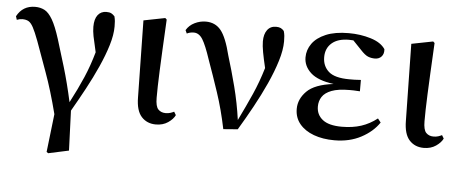

<svg xmlns="http://www.w3.org/2000/svg" viewBox="-50 -662 2377 994"><g transform="rotate(5 1138.5 -165.5)"><path d="M220.2 206.1 243.2 7.8Q212.4 -112.8 178.7 -205.1Q145 -297.4 122.1 -361.8Q104.5 -408.7 92.3 -431.2Q80.1 -453.6 67.4 -460.7Q54.7 -467.8 35.2 -467.8Q22 -467.8 6.8 -461.9L1 -480Q31.7 -537.1 96.2 -537.1Q123 -537.1 144.8 -525.9Q166.5 -514.6 186.3 -481Q206.1 -447.3 227.1 -380.9Q245.6 -322.3 270 -240.7Q294.4 -159.2 315.9 -61Q354.5 -134.3 381.6 -197.3Q408.7 -260.3 428.2 -330.1Q415 -385.7 409.9 -412.1Q404.8 -438.5 404.8 -460.9Q404.8 -501 421.1 -522Q437.5 -543 465.8 -543Q481.9 -543 491 -538.3Q500 -533.7 508.8 -523.9Q512.2 -510.7 513.2 -498.8Q514.2 -486.8 514.2 -471.2Q514.2 -427.7 497.8 -373.8Q481.4 -319.8 454.3 -259.5Q427.2 -199.2 394 -137.7Q360.8 -76.2 327.1 -18.1L335 189L229 211.9Z M771 15.1Q724.6 15.1 696 -16.4Q667.5 -47.9 667 -116.2L660.2 -516.1L772 -538.1L779.8 -530.8Q774.9 -439 771.7 -373.8Q768.6 -308.6 766.6 -262.7Q764.6 -216.8 763.9 -183.8Q763.2 -150.9 763.2 -123Q763.2 -78.1 777.8 -63Q792.5 -47.9 815.9 -47.9Q830.1 -47.9 840.6 -51.3Q851.1 -54.7 859.9 -59.1L870.1 -42Q860.4 -21 834 -2.9Q807.6 15.1 771 15.1Z M1121.1 8.8Q1100.6 -91.3 1071.5 -178.5Q1042.5 -265.6 1014.6 -342.8Q990.2 -416.5 971.7 -446.3Q953.1 -476.1 925.8 -476.1Q905.8 -476.1 889.6 -467.8L881.8 -484.9Q897 -510.7 925 -524.4Q953.1 -538.1 982.9 -538.1Q1032.2 -538.1 1061.5 -502Q1090.8 -465.8 1113.8 -373Q1136.2 -300.8 1158 -216.8Q1179.7 -132.8 1191.9 -44.9Q1229.5 -121.6 1258.3 -186.5Q1287.1 -251.5 1309.1 -325.2Q1297.9 -372.1 1291.7 -405.8Q1285.6 -439.5 1285.6 -461.9Q1285.6 -499.5 1301.8 -521.2Q1317.9 -543 1347.7 -543Q1362.3 -543 1371.6 -538.6Q1380.9 -534.2 1388.7 -524.9Q1392.6 -511.7 1393.8 -499.5Q1395 -487.3 1395 -471.2Q1395 -426.3 1377.4 -369.1Q1359.9 -312 1331.1 -248.5Q1302.2 -185.1 1266.8 -120.6Q1231.4 -56.2 1195.8 2.9Z M1698.7 16.1Q1638.2 16.1 1591.3 -1.2Q1544.4 -18.6 1517.6 -51Q1490.7 -83.5 1490.7 -128.9Q1490.7 -180.2 1531.5 -221.2Q1572.3 -262.2 1669.9 -273.9Q1587.4 -284.7 1550 -318.8Q1512.7 -353 1512.7 -398.9Q1512.7 -437.5 1535.9 -470.2Q1559.1 -502.9 1606.4 -522.9Q1653.8 -543 1725.6 -543Q1786.6 -543 1840.3 -526.4Q1894 -509.8 1916 -476.1Q1918 -452.1 1905.3 -438Q1892.6 -423.8 1870.6 -423.8Q1851.6 -423.8 1835.2 -430.4Q1818.8 -437 1795.9 -461.9L1752 -507.8L1729 -508.8Q1671.9 -508.8 1640.4 -481.7Q1608.9 -454.6 1608.9 -408.2Q1608.9 -362.3 1640.6 -333.7Q1672.4 -305.2 1749 -305.2Q1762.2 -305.2 1776.1 -305.4Q1790 -305.7 1808.6 -307.1V-248Q1786.1 -249.5 1775.4 -249.8Q1764.6 -250 1755.9 -250Q1695.8 -250 1661.6 -236.8Q1627.4 -223.6 1613 -201.4Q1598.6 -179.2 1598.6 -150.9Q1598.6 -108.4 1630.9 -82.8Q1663.1 -57.1 1731 -57.1Q1787.1 -57.1 1831.3 -71.5Q1875.5 -85.9 1914.1 -116.2L1929.7 -96.2Q1897 -47.4 1836.9 -15.6Q1776.9 16.1 1698.7 16.1Z M2163.1 15.1Q2116.7 15.1 2088.1 -16.4Q2059.6 -47.9 2059.1 -116.2L2052.2 -516.1L2164.1 -538.1L2171.9 -530.8Q2167 -439 2163.8 -373.8Q2160.6 -308.6 2158.7 -262.7Q2156.7 -216.8 2156 -183.8Q2155.3 -150.9 2155.3 -123Q2155.3 -78.1 2169.9 -63Q2184.6 -47.9 2208 -47.9Q2222.2 -47.9 2232.7 -51.3Q2243.2 -54.7 2252 -59.1L2262.2 -42Q2252.4 -21 2226.1 -2.9Q2199.7 15.1 2163.1 15.1Z"/></g></svg>

Font: Source Han Serif TW SemiBold
Style: Regular
Weight: 600
Designer: Ryoko NISHIZUKA Ë•øÂ°öÊ∂ºÂ≠ê (kana & ideographs); Frank Grie√ühammer (Latin, Greek & Cyrillic); Wenlong ZHANG Âº†ÊñáÈæô 
Foundry: Adobe
Version: Version 2.003;hotconv 1.1.1;makeotfexe 2.6.0